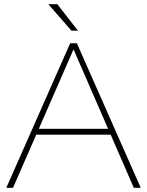

<svg xmlns="http://www.w3.org/2000/svg" viewBox="-20 -894 700 914"><path d="M42 0H10L314 -688H346L650 0H617L330 -659ZM144 -253V-281H515V-253ZM253 -874 351 -748Q351 -748 348 -748Q345 -748 340 -748Q335 -748 330.5 -748Q326 -748 323 -748Q320 -748 320 -748L210 -874Z"/></svg>

Font: Roundo Variable
Style: Regular
Weight: 200
Designer: Shiva Nallaperumal
Foundry: Indian Type Foundry
Version: Version 2.000